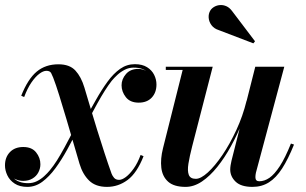

<svg xmlns="http://www.w3.org/2000/svg" viewBox="-52 -721 1197 751"><path d="M366.5 10Q322 10 296.8 -14.5Q271.5 -39 259 -80.5Q249.5 -112.5 236.2 -158.5Q223 -204.5 208.2 -254Q193.5 -303.5 180 -347Q166.5 -390.5 156 -417.5Q153 -425.5 148.2 -434.8Q143.5 -444 129.5 -444Q117 -444 101.5 -432.2Q86 -420.5 70.5 -397.8Q55 -375 42.5 -341.5L31 -346.5Q57 -412 91.5 -440.8Q126 -469.5 176.5 -469.5Q220.5 -469.5 243 -445Q265.5 -420.5 278 -379Q288 -345.5 300.8 -302.5Q313.5 -259.5 328 -213Q342.5 -166.5 357 -122Q371.5 -77.5 384.5 -41.5Q387.5 -33.5 394.2 -25.5Q401 -17.5 414 -17.5Q425.5 -17.5 440.5 -28.8Q455.5 -40 471 -61.8Q486.5 -83.5 498 -115L509.5 -110Q483.5 -44 447 -17Q410.5 10 366.5 10ZM55 10Q25 10 5.5 -2.8Q-14 -15.5 -23.2 -35Q-32.5 -54.5 -32.5 -74Q-32.5 -106 -13.2 -126Q6 -146 39 -146Q72.5 -146 89.2 -125Q106 -104 106 -78.5Q106 -62 98.2 -47Q90.5 -32 75.2 -22.8Q60 -13.5 38.5 -13.5Q22.5 -13.5 6.2 -21Q-10 -28.5 -20.8 -42.2Q-31.5 -56 -31.5 -74H-20Q-20 -46 0.2 -25.2Q20.5 -4.5 58 -4.5Q76.5 -4.5 92.2 -12.2Q108 -20 121 -32Q134 -44 143 -55Q157.5 -72.5 170.8 -93.5Q184 -114.5 200.8 -145.2Q217.5 -176 241 -221L253.5 -215.5Q232.5 -175.5 210.8 -135.8Q189 -96 164.8 -63Q140.5 -30 113.5 -10Q86.5 10 55 10ZM287.5 -239 275 -245Q300 -289 322.8 -329.5Q345.5 -370 368.8 -401.8Q392 -433.5 418 -451.8Q444 -470 475.5 -470Q504.5 -470 523.2 -458.2Q542 -446.5 551 -428.2Q560 -410 560 -390.5Q560 -359 541.5 -339.2Q523 -319.5 490.5 -319.5Q457 -319.5 440.2 -341Q423.5 -362.5 423.5 -387.5Q423.5 -411.5 440.8 -431.5Q458 -451.5 489.5 -451.5Q505 -451.5 521 -443Q537 -434.5 548 -420.8Q559 -407 559 -390.5H547.5Q547.5 -417 527.8 -436.8Q508 -456.5 470.5 -456.5Q452 -456.5 436 -448.2Q420 -440 407.2 -428.2Q394.5 -416.5 385 -405Q371.5 -387.5 358 -366.2Q344.5 -345 327.8 -314.8Q311 -284.5 287.5 -239Z M674 10Q628.5 10 605.8 -10.2Q583 -30.5 579 -64.8Q575 -99 585.5 -141L662.5 -447.5H596.5V-460H780L699.5 -148Q689.5 -109 685 -80.8Q680.5 -52.5 686.5 -37Q692.5 -21.5 714 -21.5Q733.5 -21.5 761 -46.5Q788.5 -71.5 817.8 -114.5Q847 -157.5 872.5 -212.5Q898 -267.5 912.5 -327H922.5Q912.5 -285.5 894 -239.2Q875.5 -193 851.2 -148.8Q827 -104.5 798.2 -68.5Q769.5 -32.5 738 -11.2Q706.5 10 674 10ZM935.5 10Q891 10 869.8 -10.2Q848.5 -30.5 848.5 -58Q848.5 -65 850 -74.8Q851.5 -84.5 853.5 -92.5L946.5 -460H1060L949 -45.5Q948 -41 947.5 -36.5Q947 -32 947 -28Q947 -12 962 -12Q982.5 -12 1002 -25.5Q1021.5 -39 1042.5 -71.2Q1063.5 -103.5 1086 -159.5L1098 -155.5Q1075 -98.5 1051.5 -62Q1028 -25.5 1000 -7.8Q972 10 935.5 10ZM939 -551.5 803 -603.5Q785.5 -609 775.5 -622.2Q765.5 -635.5 764.2 -651.5Q763 -667.5 771 -680.5Q776.5 -689 786.8 -694.8Q797 -700.5 809.2 -701.2Q821.5 -702 833.8 -696.5Q846 -691 856 -677.5L945.5 -559.5Z"/></svg>

Font: Bodoni Moda 18pt SemiBold
Style: Italic
Weight: 600
Italic angle: -13°
Designer: Owen Earl
Foundry: indestructible type
Version: Version 2.005